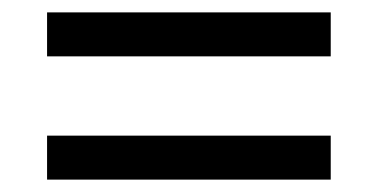

<svg xmlns="http://www.w3.org/2000/svg" viewBox="-20 -507 612 310"><path d="M56 -416V-487H514V-416ZM56 -217V-288H514V-217Z"/></svg>

Font: Noto Sans Tirhuta
Style: Regular
Weight: 400
Designer: Monotype Design Team
Foundry: Monotype Imaging Inc.
Version: Version 2.003; ttfautohint (v1.8.4.7-5d5b)